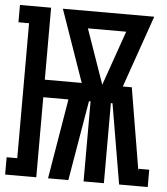

<svg xmlns="http://www.w3.org/2000/svg" viewBox="-62 -782 723 829"><g transform="rotate(5 300.0 -367.5)"><path d="M-9 0V-75H37V-660H-9V-735H126V-423H286L177 -735H573L464 -423H503L563 -64V-75H609V0H485L426 -347H419V0H331V-347H324L276 -65L265 0H177L235 -347H126V0ZM375 -423 458 -660H292Z"/></g></svg>

Font: Iosevka Slab Extended
Style: Bold
Weight: 700
Width: 7
Monospace: yes
Designer: Belleve Invis
Foundry: Belleve Invis
Version: Version 11.1.0; ttfautohint (v1.8.3)